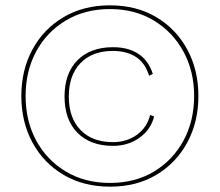

<svg xmlns="http://www.w3.org/2000/svg" viewBox="-20 -690 824 720"><path d="M393 10Q293 10 218 -34.5Q143 -79 101.5 -156Q60 -233 60 -330Q60 -427 101.5 -504Q143 -581 218 -625.5Q293 -670 392 -670Q492 -670 566.5 -625.5Q641 -581 682.5 -504Q724 -427 724 -330Q724 -233 682.5 -156Q641 -79 566.5 -34.5Q492 10 393 10ZM392 -4Q487 -4 558 -47Q629 -90 668.5 -163.5Q708 -237 708 -330Q708 -423 668 -496.5Q628 -570 557 -613Q486 -656 392 -656Q298 -656 226.5 -613Q155 -570 115.5 -496.5Q76 -423 76 -330Q76 -237 115.5 -163.5Q155 -90 226.5 -47Q298 -4 392 -4ZM404 -143Q319 -143 270.5 -192Q222 -241 222 -328Q222 -415 270.5 -464Q319 -513 404 -513Q461 -513 499 -488Q537 -463 553 -413L539 -406Q525 -453 490.5 -476Q456 -499 403 -499Q326 -499 282 -453.5Q238 -408 238 -328Q238 -248 282 -202.5Q326 -157 403 -157Q456 -157 494 -185Q532 -213 543 -259L558 -253Q545 -203 502.5 -173Q460 -143 404 -143Z"/></svg>

Font: Work Sans Thin
Style: Regular
Weight: 250
Designer: Wei Huang
Foundry: Wei Huang
Version: Version 2.012